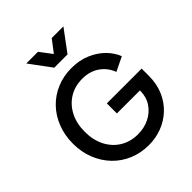

<svg xmlns="http://www.w3.org/2000/svg" viewBox="-268 -1171 1350 1350"><g transform="rotate(-45 406.5 -496.0)"><path d="M426 12Q494 12 555.5 -11Q617 -34 665.5 -79Q714 -124 742 -188.5Q770 -253 770 -335V-405H424V-305H653V-302Q653 -240 622 -193.5Q591 -147 539.5 -121.5Q488 -96 426 -96Q352 -96 295 -130.5Q238 -165 205.5 -227.5Q173 -290 173 -373Q173 -456 205 -518Q237 -580 293.5 -615Q350 -650 424 -650Q499 -650 552 -613Q605 -576 628 -514L733 -565Q714 -616 671 -659.5Q628 -703 565 -730Q502 -757 424 -757Q344 -757 276.5 -728.5Q209 -700 159.5 -648.5Q110 -597 82.5 -526.5Q55 -456 55 -373Q55 -290 83 -219.5Q111 -149 161 -97Q211 -45 279 -16.5Q347 12 426 12ZM340 -844H472L591 -1004H475L406 -914L338 -1004H222Z"/></g></svg>

Font: Custom Plus Jakarta Sans SemiBold
Style: Regular
Weight: 600
Designer: Gumpita Rahayu & FullSphere
Foundry: Tokotype & FullSphere
Version: Version 1.001;hotconv 1.0.117;makeotfexe 2.5.65602